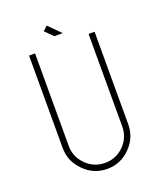

<svg xmlns="http://www.w3.org/2000/svg" viewBox="-143 -869 808 961"><g transform="rotate(-20 261.0 -389.0)"><path d="M436 -667V-175Q436 -103 385 -52Q334 0 262 0Q190 0 139 -52Q87 -103 87 -175V-667H119V-175Q119 -116 161 -74Q203 -32 262 -32Q321 -32 363 -74Q404 -116 404 -175V-667ZM284 -715H239L198 -756L221 -778Z"/></g></svg>

Font: Zector
Style: Regular
Weight: 400
Designer: GGBot
Version: 0.72